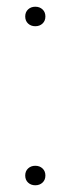

<svg xmlns="http://www.w3.org/2000/svg" viewBox="-20 -544 210 571"><path d="M85 7Q72 7 63.5 -1Q55 -9 55 -22Q55 -35 63.5 -43Q72 -51 85 -51Q98 -51 106.5 -43Q115 -35 115 -22Q115 -9 106.5 -1Q98 7 85 7ZM85 -466Q72 -466 63.5 -474Q55 -482 55 -495Q55 -508 63.5 -516Q72 -524 85 -524Q98 -524 106.5 -516Q115 -508 115 -495Q115 -482 106.5 -474Q98 -466 85 -466Z"/></svg>

Font: Mona Sans ExtraLight
Style: Regular
Weight: 200
Designer: Deni Anggara
Foundry: GitHub
Version: Version 2.000